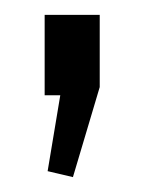

<svg xmlns="http://www.w3.org/2000/svg" viewBox="-20 -128 194 258"><path d="M114 -108V-11L78 110L44 102L61 0H40V-108Z"/></svg>

Font: Pathway Extreme 8pt Thin Light
Style: Regular
Weight: 300
Version: Version 1.001;gftools[0.9.26]